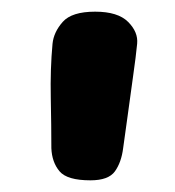

<svg xmlns="http://www.w3.org/2000/svg" viewBox="-20 -817 300 329"><path d="M70 -742Q72 -762 87.5 -779.5Q103 -797 143 -797Q182 -797 199.5 -779.5Q217 -762 215 -742Q213 -721 208 -686Q203 -651 198.5 -617Q194 -583 191 -563Q188 -539 177 -523.5Q166 -508 135 -508Q95 -508 82 -523.5Q69 -539 68 -563Q68 -600 67 -649.5Q66 -699 70 -742Z"/></svg>

Font: Playpen Sans
Style: Bold
Weight: 700
Designer: Laura Meseguer, Veronika Burian, José Scaglione
Foundry: TypeTogether
Version: Version 1.001